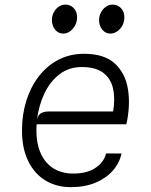

<svg xmlns="http://www.w3.org/2000/svg" viewBox="-20 -784 640 812"><path d="M279.5 7.5Q219.5 7.5 173 -20.2Q126.5 -48 99.8 -101.8Q73 -155.5 73 -233Q73 -298.5 91 -356.8Q109 -415 143.2 -460Q177.5 -505 226.2 -530.8Q275 -556.5 336 -556.5Q421 -556.5 465.8 -515.2Q510.5 -474 521.2 -406.2Q532 -338.5 514.5 -258.5H135Q130.5 -194 147.5 -147.2Q164.5 -100.5 201 -75.2Q237.5 -50 290.5 -50Q349 -50 384.8 -74.8Q420.5 -99.5 428.5 -135H494Q485.5 -94.5 457 -62.2Q428.5 -30 383.5 -11.2Q338.5 7.5 279.5 7.5ZM136.5 -278Q142 -300 155 -306.2Q168 -312.5 185.5 -312.5H458.5Q467.5 -367.5 458 -409.8Q448.5 -452 416.5 -476.2Q384.5 -500.5 326 -500.5Q271.5 -500.5 231.8 -470Q192 -439.5 168 -389Q144 -338.5 136.5 -278ZM246.5 -642Q226.5 -642 213 -658.8Q199.5 -675.5 199.5 -699Q199.5 -716.5 207.2 -731.5Q215 -746.5 228 -755.5Q241 -764.5 257 -764.5Q277.5 -764.5 291.8 -749.8Q306 -735 306 -711Q306 -683 288.2 -662.5Q270.5 -642 246.5 -642ZM446 -642Q426 -642 412.5 -658.8Q399 -675.5 399 -698.5Q399 -716 406.8 -731Q414.5 -746 427.5 -755.2Q440.5 -764.5 456.5 -764.5Q477 -764.5 491.5 -749.8Q506 -735 506 -710.5Q506 -682 487.8 -662Q469.5 -642 446 -642Z"/></svg>

Font: Spline Sans Mono Light
Style: Italic
Weight: 300
Italic angle: -4°
Monospace: yes
Version: Version 1.004